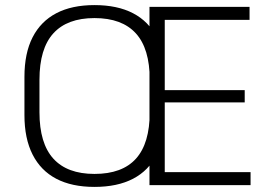

<svg xmlns="http://www.w3.org/2000/svg" viewBox="-20 -727 1055 754"><path d="M351 7Q262 7 201 -25Q140 -57 108 -120Q76 -183 76 -275V-425Q76 -518 108 -580.5Q140 -643 201 -675Q262 -707 351 -707Q441 -707 502.5 -675Q564 -643 595.5 -580.5Q627 -518 627 -425V-275Q627 -183 595.5 -120Q564 -57 502.5 -25Q441 7 351 7ZM351 -44Q460 -44 514 -104Q568 -164 568 -286V-414Q568 -536 513.5 -596Q459 -656 351 -656Q244 -656 189.5 -596Q135 -536 135 -414V-286Q135 -164 189.5 -104Q244 -44 351 -44ZM613 -51H964V0H567V-700H960V-649H613L627 -689V-350L613 -373H941V-325H613L627 -348V-11Z"/></svg>

Font: Pathway Extreme 28pt ExtraLight
Style: Regular
Weight: 250
Designer: Eduardo Rodriguez Tunni
Foundry: Eduardo Rodriguez Tunni
Version: Version 1.001;gftools[0.9.26]